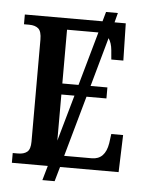

<svg xmlns="http://www.w3.org/2000/svg" viewBox="-57 -805 695 921"><g transform="rotate(5 291.0 -345.0)"><path d="M543 0H261L241 70H182L202 0H29V-47H54Q83 -47 98.5 -60Q114 -73 114 -109V-600Q114 -640 98.5 -653.5Q83 -667 54 -667H29V-714H403L416 -760H473L461 -714H515L519 -535H461L457 -580Q454 -614 439 -636L373 -400H454V-347H358L276 -55H409Q473 -55 486 -134L492 -179H549ZM237 -400H315L388 -659H384H237ZM237 -125 300 -347H237Z"/></g></svg>

Font: Noto Serif NarrowSemiBold
Style: Regular
Weight: 600
Width: 4
Designer: Monotype Design Team
Foundry: Monotype Imaging Inc.
Version: Version 1.001